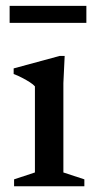

<svg xmlns="http://www.w3.org/2000/svg" viewBox="-20 -648 331 668"><path d="M205 -453.5 200.5 -359V-48L273.5 -24V0H29V-24L101.5 -48V-347.5Q96 -354 84 -361.8Q72 -369.5 57.2 -377.2Q42.5 -385 27.5 -390.5V-410L188 -453.5ZM13.5 -568.5V-627.5H280.5V-568.5Z"/></svg>

Font: Newsreader 16pt 16pt Medium
Style: Regular
Weight: 500
Version: Version 1.003